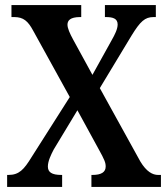

<svg xmlns="http://www.w3.org/2000/svg" viewBox="-20 -734 661 754"><path d="M8 0H224V-47H221C183 -47 168 -58 168 -80C168 -101 180 -126 191 -147L284 -301L367 -149C391 -106 395 -95 395 -80C395 -58 378 -47 343 -47H339V0H612V-47H601C579 -47 555 -60 531 -100L372 -388L497 -595C531 -650 549 -667 583 -667H592V-714H392V-667H395C422 -667 442 -662 442 -638C442 -620 431 -598 419 -577L343 -440L267 -579C254 -603 245 -623 245 -637C245 -653 255 -667 295 -667H299V-714H25V-667H36C72 -667 90 -651 110 -614L254 -353L104 -117C74 -68 55 -47 13 -47H8Z"/></svg>

Font: Noto Serif Bengali Condensed
Style: Regular
Weight: 400
Width: 3
Designer: Juan Bruce, Universal Thirst, Indian Type Foundry and the Monotype Design Team.
Foundry: Monotype Imaging Inc.
Version: Version 2.003